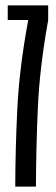

<svg xmlns="http://www.w3.org/2000/svg" viewBox="-20 -695 210 715"><path d="M36.8 0Q37.1 -136.9 44.4 -288.8Q51.7 -440.6 84.9 -618.8V-620.5H8.8V-675H159.4V-619.8Q127.6 -443.9 120.9 -292.5Q114.3 -141.1 113.8 0Z"/></svg>

Font: Anybody UltraCondensed Thin
Style: Regular
Weight: 100
Width: 1
Designer: Tyler Finck
Foundry: Etcetera Type Company
Version: Version 1.110